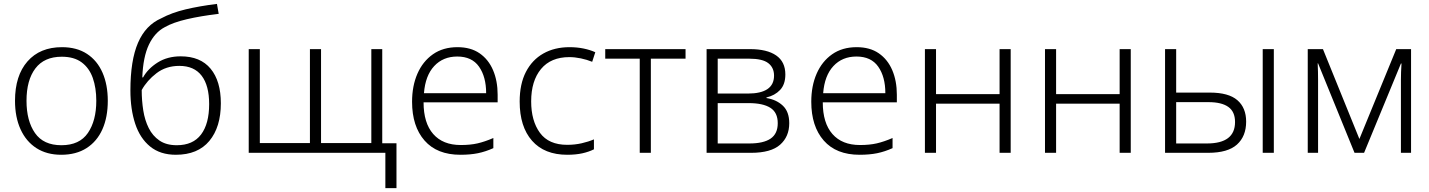

<svg xmlns="http://www.w3.org/2000/svg" viewBox="-20 -784 7332 985"><path d="M533 -267Q533 -183 505.5 -121Q478 -59 424.5 -24.5Q371 10 294 10Q220 10 167 -24Q114 -58 85.5 -120.5Q57 -183 57 -267Q57 -396 121 -469Q185 -542 298 -542Q374 -542 426.5 -507.5Q479 -473 506 -411Q533 -349 533 -267ZM116 -267Q116 -164 159.5 -101.5Q203 -39 295 -39Q388 -39 431 -102Q474 -165 474 -267Q474 -333 456 -384Q438 -435 399 -464Q360 -493 297 -493Q207 -493 161.5 -433Q116 -373 116 -267Z M649 -320Q649 -474 688 -564.5Q727 -655 807 -690Q861 -719 932.5 -736Q1004 -753 1093 -764L1102 -713Q1010 -702 939 -685.5Q868 -669 826 -645Q774 -618 744 -555Q714 -492 710 -387H714Q739 -432 789 -463.5Q839 -495 907 -495Q1008 -495 1060.5 -431.5Q1113 -368 1113 -254Q1113 -132 1054 -61Q995 10 882 10Q802 10 750 -32.5Q698 -75 673.5 -149.5Q649 -224 649 -320ZM887 -39Q970 -39 1011.5 -94Q1053 -149 1053 -250Q1053 -345 1014.5 -395.5Q976 -446 900 -446Q832 -446 783 -408.5Q734 -371 707 -322Q707 -268 715 -217.5Q723 -167 743 -127Q763 -87 798 -63Q833 -39 887 -39Z M1941 -532V-49H2014V181H1957V0H1256V-532H1313V-50H1570V-532H1627V-50H1885V-532Z M2327 -542Q2395 -542 2440.5 -510.5Q2486 -479 2509.5 -424Q2533 -369 2533 -298V-259H2153Q2153 -153 2202.5 -96.5Q2252 -40 2344 -40Q2393 -40 2430 -48.5Q2467 -57 2511 -76V-24Q2471 -6 2432 2Q2393 10 2342 10Q2222 10 2158 -63Q2094 -136 2094 -262Q2094 -343 2121.5 -406Q2149 -469 2201 -505.5Q2253 -542 2327 -542ZM2326 -494Q2253 -494 2207.5 -445Q2162 -396 2155 -306H2474Q2474 -390 2437.5 -442Q2401 -494 2326 -494Z M2890 10Q2773 10 2709.5 -62Q2646 -134 2646 -263Q2646 -353 2678 -415Q2710 -477 2767.5 -509.5Q2825 -542 2902 -542Q2940 -542 2974 -535Q3008 -528 3034 -516L3018 -467Q2991 -478 2960 -484.5Q2929 -491 2901 -491Q2806 -491 2755.5 -430Q2705 -369 2705 -264Q2705 -164 2750 -102.5Q2795 -41 2890 -41Q2929 -41 2964 -49Q2999 -57 3027 -69V-18Q3001 -5 2967.5 2.5Q2934 10 2890 10Z M3497 -483H3319V0H3262V-483H3085V-532H3497Z M4009 -402Q4009 -351 3982 -322.5Q3955 -294 3912 -284V-281Q3963 -273 3996 -242Q4029 -211 4029 -152Q4029 -83 3982 -41.5Q3935 0 3833 0H3605V-532H3828Q3915 -532 3962 -499.5Q4009 -467 4009 -402ZM3951 -396Q3951 -437 3921.5 -460Q3892 -483 3823 -483H3662V-304H3816Q3951 -304 3951 -396ZM3970 -152Q3970 -207 3932 -231Q3894 -255 3821 -255H3662V-48H3824Q3897 -48 3933.5 -73Q3970 -98 3970 -152Z M4375 -542Q4443 -542 4488.5 -510.5Q4534 -479 4557.5 -424Q4581 -369 4581 -298V-259H4201Q4201 -153 4250.5 -96.5Q4300 -40 4392 -40Q4441 -40 4478 -48.5Q4515 -57 4559 -76V-24Q4519 -6 4480 2Q4441 10 4390 10Q4270 10 4206 -63Q4142 -136 4142 -262Q4142 -343 4169.5 -406Q4197 -469 4249 -505.5Q4301 -542 4375 -542ZM4374 -494Q4301 -494 4255.5 -445Q4210 -396 4203 -306H4522Q4522 -390 4485.5 -442Q4449 -494 4374 -494Z M4782 -532V-301H5108V-532H5165V0H5108V-252H4782V0H4725V-532Z M5398 -532V-301H5724V-532H5781V0H5724V-252H5398V0H5341V-532Z M5957 0V-532H6014V-309H6187Q6283 -309 6328 -270Q6373 -231 6373 -160Q6373 -85 6326 -42.5Q6279 0 6178 0ZM6458 0V-532H6515V0ZM6172 -48Q6316 -48 6316 -158Q6316 -211 6281.5 -235.5Q6247 -260 6180 -260H6014V-48Z M7219 -532V0H7167V-374Q7167 -413 7170 -458H7167L6978 0H6929L6742 -459H6740Q6741 -436 6741.5 -415.5Q6742 -395 6742 -371V0H6689V-532H6767L6954 -71L7143 -532Z"/></svg>

Font: Noto Sans Light
Style: Regular
Weight: 300
Designer: Monotype Design Team
Foundry: Monotype Imaging Inc.
Version: Version 2.007